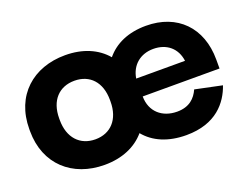

<svg xmlns="http://www.w3.org/2000/svg" viewBox="-88 -695 1135 883"><g transform="rotate(-20 479.0 -254.0)"><path d="M291 15C376.5 15 445 -14.5 490.5 -67.5C533.5 -15 601.5 15 691 15C837 15 900.5 -67.5 926.5 -143L795.5 -170.5C778.5 -132.5 748 -101 688 -101C615.5 -101 562.5 -145.5 562 -221H938V-265C938 -421 840 -521.5 686.5 -521.5C600 -521.5 533.5 -491.5 490.5 -439C445.5 -492 376.5 -521.5 291 -521.5C134 -521.5 20.5 -422.5 20.5 -258V-248.5C20.5 -85 134 15 291 15ZM291 -110C216 -110 166.5 -162.5 166.5 -249.5V-257.5C166.5 -345 216 -396.5 291 -396.5C366 -396.5 415 -345 415 -257.5V-249.5C415 -162.5 366 -110 291 -110ZM562 -308.5C572 -371.5 618.5 -410 682 -410C747.5 -410 793 -371.5 801 -308.5Z"/></g></svg>

Font: MCL Standard Bold
Style: Regular
Weight: 700
Designer: Květoslav Bartoš
Foundry: Florian Karsten
Version: Version 1.001;Glyphs 3.2.3 (3260)